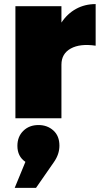

<svg xmlns="http://www.w3.org/2000/svg" viewBox="-20 -577 497 937"><path d="M51.8 339.8 104 212.9Q64.9 186.5 64.9 134.8Q64.9 89.8 93.8 61.5Q122.6 33.2 168 33.2Q210.9 33.2 240.5 59.8Q270 86.4 270 133.8Q270 175.8 243.2 213.9L155.8 339.8ZM55.2 0V-546.9H279.8V-466.8Q308.6 -510.3 351.3 -533.7Q394 -557.1 446.8 -557.1V-354Q370.6 -365.2 325.2 -340.1Q279.8 -314.9 279.8 -261.2V0Z"/></svg>

Font: Trueno Black
Style: Regular
Weight: 900
Designer: Julieta Ulanovsky
Foundry: Julieta Ulanovsky
Version: Version 3.001b | FøM Fix